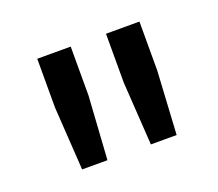

<svg xmlns="http://www.w3.org/2000/svg" viewBox="-58 -776 452 399"><g transform="rotate(-20 168.0 -576.0)"><path d="M64 -452H120L129 -592V-700H55V-592ZM216 -452H273L281 -592V-700H207V-592Z"/></g></svg>

Font: Fixel Text Regular
Style: Regular
Weight: 400
Width: 4
Designer: AlfaBravo + MacPaw
Foundry: Kyrylo Tkachov, Marchela Mozhyna, Serhii Makarenko, Maria Weinstein, Zakhar Kryvoshyya
Version: Version 1.211